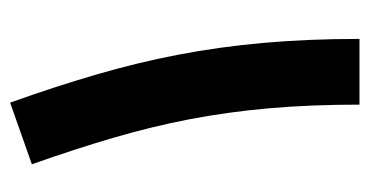

<svg xmlns="http://www.w3.org/2000/svg" viewBox="-194 -530 724 376"><g transform="rotate(-90 168.0 -342.0)"><path d="M279.8 0Q279.8 -101.3 272 -188.3Q264.2 -275.3 248.7 -355.8Q233.2 -436.3 209.7 -516.5Q186.3 -596.7 155 -684.2L34.3 -641.6Q64 -557.7 86 -482.6Q108 -407.5 122.4 -333.1Q136.7 -258.7 143.9 -177.6Q151.1 -96.4 151.1 0Z"/></g></svg>

Font: Estedad-VF-FD Black
Style: Regular
Weight: 900
Designer: Amin Abedi
Version: Version 4.000